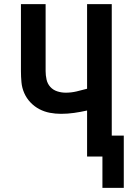

<svg xmlns="http://www.w3.org/2000/svg" viewBox="-20 -755 640 926"><path d="M474 151V0H400V-222Q369 -215 337.5 -210.5Q306 -206 274 -206Q247 -206 220.5 -211Q194 -216 170 -228.5Q146 -241 127 -261Q108 -281 97 -306Q86 -331 83.5 -358Q81 -385 81 -412V-735H200V-412Q200 -392 204.5 -371.5Q209 -351 222.5 -336Q236 -321 256 -314.5Q276 -308 297 -308Q323 -308 349 -314Q375 -320 400 -327V-735H519V-101H577V151Z"/></svg>

Font: Zed Sans Extended
Style: Bold
Weight: 700
Width: 7
Designer: Belleve Invis
Foundry: Belleve Invis
Version: Version 1.0.0; ttfautohint (v1.8.4)